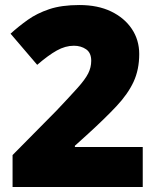

<svg xmlns="http://www.w3.org/2000/svg" viewBox="-20 -744 626 764"><path d="M548 0H30V-127L204 -303Q258 -360 288.5 -394Q319 -428 331 -452Q343 -476 343 -502Q343 -534 322.5 -548Q302 -562 274 -562Q240 -562 206 -543Q172 -524 128 -486L22 -610Q54 -639 90.5 -665Q127 -691 176 -707.5Q225 -724 296 -724Q369 -724 422 -698.5Q475 -673 504.5 -629Q534 -585 534 -529Q534 -467 511.5 -418.5Q489 -370 443.5 -321.5Q398 -273 330 -211L278 -164V-159H548Z"/></svg>

Font: Noto Sans Khmer UI Black
Style: Regular
Weight: 900
Designer: Danh Hong and the Monotype Design Team
Foundry: Monotype Imaging Inc.
Version: Version 2.002; ttfautohint (v1.8.4.7-5d5b)